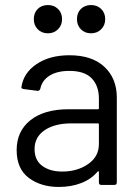

<svg xmlns="http://www.w3.org/2000/svg" viewBox="-20 -733 550 761"><path d="M443 -346V-10Q443 0 433 0H382Q372 0 372 -10V-51Q372 -53 370.5 -54Q369 -55 367 -53Q342 -23 302 -7.5Q262 8 213 8Q142 8 94 -28Q46 -64 46 -138Q46 -213 100.5 -256.5Q155 -300 252 -300H368Q372 -300 372 -304V-342Q372 -393 343.5 -422.5Q315 -452 255 -452Q207 -452 177 -433.5Q147 -415 140 -382Q137 -372 128 -373L74 -380Q63 -382 65 -388Q73 -444 125 -479Q177 -514 255 -514Q345 -514 394 -468Q443 -422 443 -346ZM372 -162V-240Q372 -244 368 -244H263Q197 -244 157 -217Q117 -190 117 -142Q117 -98 147.5 -75.5Q178 -53 227 -53Q286 -53 329 -82.5Q372 -112 372 -162ZM285 -657Q285 -682 300.5 -697.5Q316 -713 341 -713Q365 -713 381 -697.5Q397 -682 397 -657Q397 -633 381 -617Q365 -601 341 -601Q316 -601 300.5 -617Q285 -633 285 -657ZM114 -657Q114 -682 129.5 -697.5Q145 -713 170 -713Q194 -713 210 -697.5Q226 -682 226 -657Q226 -633 210 -617Q194 -601 170 -601Q145 -601 129.5 -617Q114 -633 114 -657Z"/></svg>

Font: Barlow
Style: Regular
Weight: 400
Designer: Jeremy Tribby
Foundry: Tribby Type
Version: Version 1.408;December 10, 2018;FontCreator 11.5.0.2430 64-b